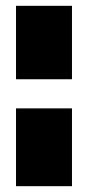

<svg xmlns="http://www.w3.org/2000/svg" viewBox="-20 -480 302 659"><path d="M227 -108V159H35V-108ZM227 -460V-208H35V-460Z"/></svg>

Font: Genos Black
Style: Italic
Weight: 900
Italic angle: -8°
Version: Version 1.010